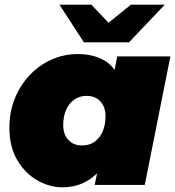

<svg xmlns="http://www.w3.org/2000/svg" viewBox="-20 -787 745 817"><path d="M245 10Q191 10 139 -19.5Q87 -49 53.5 -105.5Q20 -162 20 -243Q20 -311 43 -368Q66 -425 106.5 -467.5Q147 -510 199.5 -533.5Q252 -557 311 -557Q375 -557 422 -531Q469 -505 489.5 -443.5Q510 -382 493 -274Q479 -186 445.5 -122Q412 -58 362 -24Q312 10 245 10ZM330 -168Q360 -168 382 -183.5Q404 -199 416.5 -227Q429 -255 429 -293Q429 -331 407.5 -355Q386 -379 348 -379Q319 -379 296.5 -363.5Q274 -348 261.5 -320Q249 -292 249 -254Q249 -216 270.5 -192Q292 -168 330 -168ZM383 0 398 -74 435 -274 464 -472 479 -547H705L596 0ZM337 -607 233 -767H369L492 -637H376L537 -767H681L529 -607Z"/></svg>

Font: Montserrat Thin Black
Style: Italic
Weight: 900
Italic angle: -11.3°
Version: Version 9.000